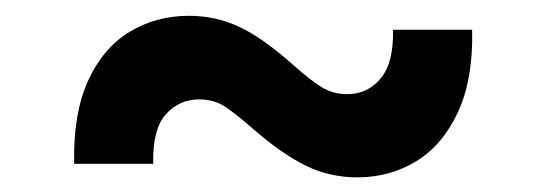

<svg xmlns="http://www.w3.org/2000/svg" viewBox="-20 -416 708 249"><path d="M76.2 -203.6Q74.7 -268.1 94 -310.8Q113.3 -353.5 147.7 -374.5Q182.1 -395.5 225.1 -395.5Q259.8 -395.5 290 -381.3Q320.3 -367.2 359.4 -332.5Q381.8 -312.5 396.7 -303.2Q411.6 -293.9 430.2 -293.9Q457 -293.9 473.9 -314.5Q490.7 -335 489.7 -377.4H592.3Q593.8 -313.5 574 -270.8Q554.2 -228 520 -207Q485.8 -186 443.4 -186Q407.2 -186 376.5 -201.2Q345.7 -216.3 308.6 -248.5Q284.7 -269.5 270.8 -278.3Q256.8 -287.1 238.8 -287.1Q212.4 -287.1 195.1 -267.8Q177.7 -248.5 178.7 -203.6Z"/></svg>

Font: Inter 17pt SemiBold
Style: Regular
Weight: 600
Version: Version 4.001;git-66647c0bb